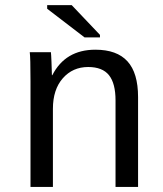

<svg xmlns="http://www.w3.org/2000/svg" viewBox="-20 -733 640 753"><path d="M433.1 0V-339.4Q433.1 -405.8 407.5 -438Q381.8 -470.2 325.7 -470.2Q265.1 -470.2 226.3 -426Q187.5 -381.8 187.5 -306.2V0H99.6V-415.5Q99.6 -507.8 96.7 -528.3H179.7Q180.2 -525.9 180.7 -515.1Q181.2 -504.4 181.9 -490.5Q182.6 -476.6 183.6 -438H185.1Q236.3 -538.1 354 -538.1Q438.5 -538.1 480 -492.4Q521.5 -446.8 521.5 -352.1V0ZM311.5 -586.4 165 -698.7V-712.9H261.2L372.1 -596.2V-586.4Z"/></svg>

Font: Liberation Mono
Style: Regular
Weight: 400
Monospace: yes
Designer: Steve Matteson
Foundry: Ascender Corporation
Version: Version 2.1.5